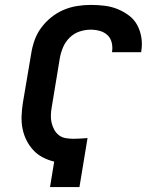

<svg xmlns="http://www.w3.org/2000/svg" viewBox="-20 -763 640 783"><path d="M184 0 201 -104Q176 -110 154 -121.5Q132 -133 115.5 -151Q99 -169 88 -191Q77 -213 72 -238Q67 -263 68 -289.5Q69 -316 73 -342L107 -543Q111 -570 120.5 -597.5Q130 -625 147.5 -649Q165 -673 188.5 -692Q212 -711 239 -722.5Q266 -734 294.5 -738.5Q323 -743 350 -743Q379 -743 407 -739.5Q435 -736 459.5 -726Q484 -716 505.5 -700Q527 -684 539.5 -661Q552 -638 556.5 -610Q561 -582 556 -554V-550H437V-552Q440 -571 435.5 -589.5Q431 -608 418 -620Q405 -632 387 -637Q369 -642 350 -642Q327 -642 304.5 -634.5Q282 -627 264.5 -610Q247 -593 237.5 -571Q228 -549 224 -526L191 -326Q188 -310 187.5 -293.5Q187 -277 190.5 -262Q194 -247 201.5 -233.5Q209 -220 221 -211Q233 -202 249 -199.5Q265 -197 281 -197Q295 -197 309 -198Q323 -199 337 -200L304 0Z"/></svg>

Font: Iosevka Aile
Style: Bold Italic
Weight: 700
Italic angle: -9°
Designer: Belleve Invis
Foundry: Belleve Invis
Version: Version 28.0.1; ttfautohint (v1.8.4)